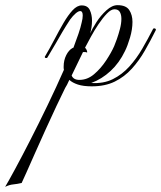

<svg xmlns="http://www.w3.org/2000/svg" viewBox="-164 -325 625 745"><path d="M-144 400Q-132 380 -106 332Q-80 284 -47 219.5Q-14 155 20.5 83.5Q55 12 84 -54Q83 -57 83 -60.5Q83 -64 83 -67Q83 -91 93 -111Q103 -131 118 -139L121 -140Q132 -169 140.5 -194Q149 -219 153 -238Q157 -253 157 -265Q157 -282 147 -282Q140 -282 129.5 -273Q119 -264 108 -249Q91 -223 78 -201Q65 -179 52 -156Q39 -133 20 -102Q18 -99 13.5 -100Q9 -101 10 -105Q29 -137 47 -171.5Q65 -206 82.5 -236Q100 -266 117.5 -285Q135 -304 153 -304Q176 -304 184.5 -286Q193 -268 193 -245Q193 -232 191 -219Q189 -206 186 -195Q194 -214 210.5 -239.5Q227 -265 249 -285Q271 -305 292 -305Q325 -305 337.5 -286Q350 -267 350 -240Q350 -211 340.5 -179Q331 -147 321 -127Q299 -81 265 -49.5Q231 -18 190 -3Q238 0 274 -18Q310 -36 338 -67Q366 -98 388 -136Q410 -174 429 -211Q430 -215 435 -215Q438 -215 440 -212.5Q442 -210 440 -207Q420 -167 398 -128.5Q376 -90 347.5 -58.5Q319 -27 281.5 -8.5Q244 10 192 10Q159 10 138 3Q117 -4 105 -15L96 4L89 16Q75 44 55 86.5Q35 129 13 177.5Q-9 226 -28.5 270Q-48 314 -62 345.5Q-76 377 -80 385Q-97 389 -112.5 390.5Q-128 392 -144 400ZM144 -15Q175 -15 201 -37Q227 -59 247.5 -90Q268 -121 279 -146Q283 -155 289.5 -173.5Q296 -192 301.5 -213Q307 -234 307 -252Q307 -268 301 -278.5Q295 -289 280 -289Q267 -289 251 -272.5Q235 -256 218.5 -231.5Q202 -207 188.5 -182Q175 -157 166 -140Q171 -135 173 -129Q175 -123 174 -121Q170 -123 166 -123Q162 -123 158 -123L114 -32Q121 -15 144 -15Z"/></svg>

Font: Mea Culpa
Style: Regular
Weight: 400
Designer: Robert E. Leuschke
Foundry: Robert E. Leuschke
Version: Version 1.010; ttfautohint (v1.8.3)